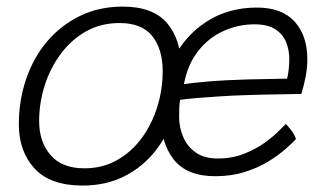

<svg xmlns="http://www.w3.org/2000/svg" viewBox="-20 -558 1007 596"><path d="M236.5 18Q136 18 87.2 -35Q38.5 -88 38.5 -172Q38.5 -246 61 -312.2Q83.5 -378.5 125.8 -428.8Q168 -479 227.5 -508.2Q287 -537.5 361.5 -537.5Q455 -537.5 499 -485.8Q543 -434 543 -343Q543 -270 522.5 -205Q502 -140 462.5 -89.8Q423 -39.5 366 -10.8Q309 18 236.5 18ZM242 -35.5Q298 -35.5 343 -60.8Q388 -86 419.8 -129.2Q451.5 -172.5 468.2 -226.2Q485 -280 485 -337Q485 -405 452.8 -445.8Q420.5 -486.5 351 -486.5Q293.5 -486.5 247.5 -460.8Q201.5 -435 168.8 -391Q136 -347 118.8 -292.8Q101.5 -238.5 101.5 -182Q101.5 -118 136.8 -76.8Q172 -35.5 242 -35.5ZM898.5 -126Q887.5 -114 865.5 -94.8Q843.5 -75.5 812 -56.2Q780.5 -37 739.2 -24Q698 -11 648.5 -11Q560 -11 519.2 -63Q478.5 -115 478.5 -202.5Q478.5 -296.5 516 -371.8Q553.5 -447 621 -490.8Q688.5 -534.5 777.5 -534.5Q855 -534.5 894.5 -491Q934 -447.5 934 -374.5Q934 -348.5 929.2 -322.5Q924.5 -296.5 915.5 -266.5Q911.5 -266.5 893.5 -266Q875.5 -265.5 849 -265.2Q822.5 -265 793 -264.2Q763.5 -263.5 737 -262.5Q703 -261.5 664.2 -259Q625.5 -256.5 591.8 -253.8Q558 -251 539 -248Q537 -236.5 536.5 -223Q536 -209.5 536 -194.5Q536 -163 548.5 -133.2Q561 -103.5 587.5 -84.8Q614 -66 655.5 -66Q701 -66 738 -80.8Q775 -95.5 802.5 -115.5Q830 -135.5 846.5 -152.5Q863 -169.5 867.5 -173.5Q870 -171 874.8 -165.2Q879.5 -159.5 884.8 -152.5Q890 -145.5 893.8 -138.5Q897.5 -131.5 898.5 -126ZM551 -297Q574 -300.5 626.2 -305Q678.5 -309.5 750.5 -311.5Q778.5 -312 805 -312.5Q831.5 -313 849.8 -313.5Q868 -314 871 -313.5Q874.5 -326 876.2 -342.5Q878 -359 878 -375Q878 -402.5 868.2 -427Q858.5 -451.5 834.8 -467Q811 -482.5 770 -482.5Q719.5 -482.5 673.2 -461.5Q627 -440.5 594.8 -399.2Q562.5 -358 551 -297Z"/></svg>

Font: Grandstander Thin ExtraLight
Style: Italic
Weight: 250
Italic angle: -15°
Version: Version 1.200